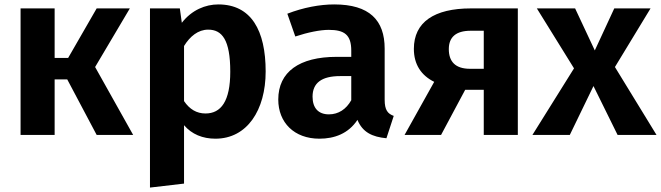

<svg xmlns="http://www.w3.org/2000/svg" viewBox="-20 -610 2988 868"><path d="M567 -572H417L288 -348H227V-572H73V0H227V-251H284L417 0H582L410 -307Z M967 -590C909 -590 847 -565 802 -507L793 -572H658V238L812 220V-44C847 -3 896 17 954 17C1097 17 1181 -112 1181 -287C1181 -472 1116 -590 967 -590ZM909 -97C869 -97 837 -116 812 -153V-402C839 -446 876 -476 921 -476C984 -476 1021 -430 1021 -286C1021 -152 979 -97 909 -97Z M1719 -159V-390C1719 -519 1650 -590 1491 -590C1426 -590 1351 -576 1279 -548L1315 -445C1372 -464 1428 -475 1466 -475C1537 -475 1568 -453 1568 -381V-353H1502C1333 -353 1238 -285 1238 -160C1238 -56 1310 17 1424 17C1492 17 1555 -6 1596 -68C1619 -12 1663 9 1727 15L1760 -86C1733 -96 1719 -112 1719 -159ZM1467 -93C1419 -93 1393 -122 1393 -173C1393 -235 1434 -266 1518 -266H1568V-157C1545 -116 1510 -93 1467 -93Z M2109 -572C1943 -572 1851 -510 1851 -389C1851 -319 1884 -269 1943 -240L1809 0H1974L2083 -204H2167V0H2321V-572ZM2105 -299C2038 -299 2009 -332 2009 -388C2009 -442 2041 -471 2108 -471H2167V-299Z M2760 -307 2921 -572H2757L2669 -382L2580 -572H2407L2575 -301L2387 0H2556L2663 -221L2772 0H2948Z"/></svg>

Font: Glow Sans TC Normal
Style: Bold
Weight: 700
Designer: Ryoko NISHIZUKA (kana, bopomofo & ideographs); Paul D. Hunt (Latin, Greek & Cyrillic); Sandoll Communications, Soo-young
Version: Version 0.93